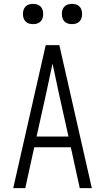

<svg xmlns="http://www.w3.org/2000/svg" viewBox="-20 -967 540 987"><path d="M48 0 215 -735H285L452 0H390L344 -210H156L110 0ZM168 -265H332L282 -490Q274 -528 266 -565.5Q258 -603 250 -640Q242 -603 234 -565.5Q226 -528 218 -490ZM350 -843Q339 -843 329 -846Q319 -849 311.5 -856.5Q304 -864 301 -874Q298 -884 298 -895Q298 -906 301 -916Q304 -926 311.5 -933.5Q319 -941 329 -944Q339 -947 350 -947Q361 -947 371 -944Q381 -941 388.5 -933.5Q396 -926 399 -916Q402 -906 402 -895Q402 -884 399 -874Q396 -864 388.5 -856.5Q381 -849 371 -846Q361 -843 350 -843ZM150 -843Q139 -843 129 -846Q119 -849 111.5 -856.5Q104 -864 101 -874Q98 -884 98 -895Q98 -906 101 -916Q104 -926 111.5 -933.5Q119 -941 129 -944Q139 -947 150 -947Q161 -947 171 -944Q181 -941 188.5 -933.5Q196 -926 199 -916Q202 -906 202 -895Q202 -884 199 -874Q196 -864 188.5 -856.5Q181 -849 171 -846Q161 -843 150 -843Z"/></svg>

Font: Iosevka Term Light
Style: Regular
Weight: 300
Monospace: yes
Designer: Belleve Invis
Foundry: Belleve Invis
Version: Version 9.0.1; ttfautohint (v1.8.3)